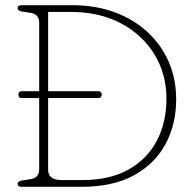

<svg xmlns="http://www.w3.org/2000/svg" viewBox="-20 -720 745 740"><path d="M48 -11.5Q48 -22 65.5 -24.5L98 -29.5Q131 -35 131 -66.5V-342H64.5Q51 -342 51 -355.5Q51 -368.5 64.5 -368.5H131V-633.5Q131 -665 98 -670.5L65.5 -675.5Q48 -678 48 -688.5Q48 -700 63.5 -700H257.5Q348 -700 421.8 -672.8Q495.5 -645.5 548.8 -596.2Q602 -547 630.5 -481Q659 -415 659 -337Q659 -242 618.5 -165.8Q578 -89.5 497 -44.8Q416 0 294.5 0H63.5Q48 0 48 -11.5ZM297.5 -26Q403 -26 475.2 -66.5Q547.5 -107 584.5 -177.8Q621.5 -248.5 621.5 -339.5Q621.5 -435.5 574.8 -511.2Q528 -587 445.2 -630.5Q362.5 -674 253.5 -674H165.5V-368.5H359Q372 -368.5 372 -355.5Q372 -342 359 -342H165.5V-66Q165.5 -26 218 -26Z"/></svg>

Font: Fraunces 72pt S100 Thin
Style: Regular
Weight: 100
Version: Version 1.000; ttfautohint (v1.8.3)